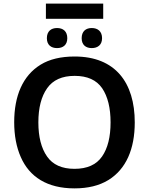

<svg xmlns="http://www.w3.org/2000/svg" viewBox="-20 -1040 830 1070"><path d="M235.8 -1020V-935.1H555.2V-1020ZM297.9 -883.8C264.6 -883.8 241.2 -865.7 241.2 -827.1C241.2 -789.6 264.6 -772 297.9 -772C331.5 -772 355 -789.6 355 -827.1C355 -865.7 331.5 -883.8 297.9 -883.8ZM491.2 -883.8C458.5 -883.8 435.1 -865.7 435.1 -827.1C435.1 -789.6 458.5 -772 491.2 -772C524.4 -772 548.8 -789.6 548.8 -827.1C548.8 -865.7 524.4 -883.8 491.2 -883.8ZM731 -357.9C731 -579.6 622.6 -725.1 396 -725.1C319.3 -725.1 255.9 -710 206.5 -679.7C106.9 -618.7 59.1 -505.9 59.1 -358.9C59.1 -285.2 71.3 -220.2 95.7 -165C144 -54.2 242.7 9.8 395 9.8C470.2 9.8 532.7 -5.4 583 -36.1C683.1 -97.2 731 -210 731 -357.9ZM193.8 -357.9C193.8 -438.5 210 -502 242.7 -548.3C274.9 -594.2 326.2 -617.2 396 -617.2C466.8 -617.2 517.6 -594.2 549.3 -548.3C580.6 -502 596.2 -438.5 596.2 -357.9C596.2 -277.3 580.6 -213.9 548.8 -168C517.1 -122.1 465.8 -99.1 395 -99.1C325.2 -99.1 273.9 -122.1 242.2 -168C210 -213.9 193.8 -277.3 193.8 -357.9Z"/></svg>

Font: Noto Reveo Sans
Style: Regular
Weight: 600
Designer: Monotype Design Team
Foundry: Monotype Imaging Inc.
Version: Version 2.007